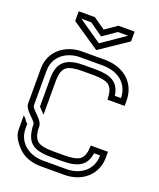

<svg xmlns="http://www.w3.org/2000/svg" viewBox="-189 -1197 1087 1311"><g transform="rotate(20 354.0 -541.5)"><path d="M41.7 -628.1V-375C41.7 -321.8 125 -279.8 125 -250V-229.2C136 -130.4 172.7 -83.3 312.5 -83.3H395.8C514.6 -83.3 568.2 -119 581.2 -208.3H625C625 -102.2 541 -41.7 440.6 -41.7H270.8C172.2 -41.7 83.3 -100 83.3 -209.4V-242.7C83.3 -243.8 83.3 -243.8 82.3 -243.8C77.1 -243.8 69.8 -252.1 60.4 -268.8L41.7 -287.5V-187.5C41.7 -160.4 49 -135.4 63.5 -113.5C94.9 -65.6 146.5 0 270.8 0H440.6C565.7 0 666.7 -79.9 666.7 -208.3V-250H541.7C541.7 -199 530.2 -164.6 506.3 -146.9C485.4 -132.3 449 -125 395.8 -125H312.5C259.4 -125 222.9 -132.3 202.1 -146.9C178.1 -164.6 166.7 -199 166.7 -250C166.7 -303.2 83.3 -345.2 83.3 -375V-625C83.3 -736.1 174.1 -791.7 267.7 -791.7H437.5C547.5 -789.4 623 -727.2 625 -625H580.2C566.5 -720.8 505.9 -750 395.8 -750H312.5C197.6 -750 125 -717.5 125 -587.5V-381.2C132.2 -371.7 163.1 -342.3 166.7 -337.5V-583.3C166.7 -634.4 178.1 -668.8 202.1 -686.5C222.9 -701 259.4 -708.3 312.5 -708.3H395.8C449 -708.3 485.4 -701 506.3 -686.5C530.2 -668.8 541.7 -634.4 541.7 -583.3H666.7V-625C664.6 -752.2 569 -831.1 437.5 -833.3H267.7C143.1 -833.3 41.7 -752 41.7 -628.1ZM353.1 -974 451 -1041.7H525L355.2 -925L185.4 -1041.7H257.3ZM353.1 -1024 268.8 -1083.3H151V-1012.5L354.2 -875L557.3 -1012.5V-1083.3H439.6Z"/></g></svg>

Font: Sportrop
Style: Regular
Weight: 500
Version: Version 0.9